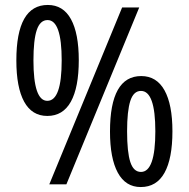

<svg xmlns="http://www.w3.org/2000/svg" viewBox="-20 -744 762 775"><path d="M171 -276Q109 -276 77.5 -333.5Q46 -391 46 -500Q46 -724 173 -724Q235 -724 266.5 -666.5Q298 -609 298 -501Q298 -391 266 -333.5Q234 -276 171 -276ZM179 0 473 -714H542L248 0ZM171 -337Q229 -337 229 -500Q229 -663 172 -663Q142 -663 128.5 -623Q115 -583 115 -500Q115 -337 171 -337ZM548 11Q487 11 455.5 -47Q424 -105 424 -213Q424 -437 550 -437Q612 -437 644 -379.5Q676 -322 676 -214Q676 -104 644 -46.5Q612 11 548 11ZM549 -50Q607 -50 607 -214Q607 -377 549 -377Q519 -377 506 -336.5Q493 -296 493 -214Q493 -130 506 -90Q519 -50 549 -50Z"/></svg>

Font: Noto Sans Malayalam Condensed
Style: Regular
Weight: 400
Width: 3
Designer: Jelle Bosma - Monotype Design Team
Foundry: Monotype Imaging Inc.
Version: Version 2.104; ttfautohint (v1.8.4.7-5d5b)